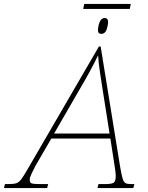

<svg xmlns="http://www.w3.org/2000/svg" viewBox="-81 -949 745 969"><path d="M339 -904 344 -929H579L574 -904ZM430 -778Q420 -778 415.5 -786Q411 -794 416 -818Q421 -841 429 -849.5Q437 -858 447 -858Q458 -858 462.5 -849.5Q467 -841 462 -818Q457 -794 449 -786Q441 -778 430 -778ZM-61 0 -56 -20H-39Q-13 -20 0.5 -24Q14 -28 26.5 -44.5Q39 -61 60 -98L418 -714H427L525 -109Q532 -68 537.5 -49Q543 -30 552 -25Q561 -20 579 -20H597L592 0H411L416 -20H449Q484 -20 493.5 -27.5Q503 -35 503 -60Q503 -71 501 -87Q499 -103 498 -108L476 -250H178L98 -112Q88 -93 78.5 -73Q69 -53 69 -42Q69 -27 79 -23.5Q89 -20 120 -20H162L157 0ZM318 -493 192 -275H472L439 -484Q432 -528 424 -581Q416 -634 414 -670Q397 -634 372 -588Q347 -542 318 -493Z"/></svg>

Font: Noto Serif Thin
Style: Italic
Weight: 100
Italic angle: -12°
Designer: Monotype Design Team
Foundry: Monotype Imaging Inc.
Version: Version 2.014; ttfautohint (v1.8.4.7-5d5b)